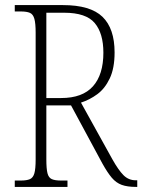

<svg xmlns="http://www.w3.org/2000/svg" viewBox="-20 -734 559 754"><path d="M38 0V-25H61Q85 -25 97.5 -30.5Q110 -36 115 -53.5Q120 -71 120 -108V-606Q120 -642 115 -660Q110 -678 97.5 -683.5Q85 -689 61 -689H38V-714H227Q335 -714 382.5 -668Q430 -622 430 -528Q430 -466 411 -426Q392 -386 362 -364Q332 -342 298 -331L421 -109Q445 -66 465 -46Q485 -26 513 -26H519V0H514Q480 0 458 -8Q436 -16 419 -36Q402 -56 382 -92L259 -320H162V-108Q162 -71 166.5 -53.5Q171 -36 183.5 -30.5Q196 -25 220 -25H245V0ZM220 -349Q304 -349 345 -395Q386 -441 386 -527Q386 -603 352 -643.5Q318 -684 232 -684H162V-349Z"/></svg>

Font: Noto Serif Bengali Condensed ExtraLight
Style: Regular
Weight: 200
Width: 3
Designer: Juan Bruce, Universal Thirst, Indian Type Foundry and the Monotype Design Team.
Foundry: Monotype Imaging Inc.
Version: Version 2.003; ttfautohint (v1.8.4.7-5d5b)